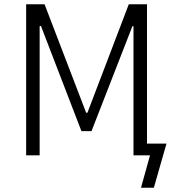

<svg xmlns="http://www.w3.org/2000/svg" viewBox="-20 -725 832 896"><path d="M638 151 680 0H603V-602L598 -603L407 -113H360L171 -604L165 -603V0H102V-705H188L382 -199H388L581 -705H666V-55H757L698 151Z"/></svg>

Font: Nunito Sans 7pt Condensed Light
Style: Regular
Weight: 300
Width: 3
Designer: Vernon Adams
Foundry: Vernon Adams
Version: Version 3.101;gftools[0.9.27]